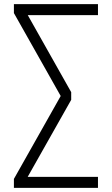

<svg xmlns="http://www.w3.org/2000/svg" viewBox="-20 -725 539 925"><path d="M47 180V137L280 -276V-249L47 -662V-705H452V-652H101L102 -673L323 -281V-244L101 149L100 127H452V180Z"/></svg>

Font: Nunito Sans 10pt Condensed Light
Style: Regular
Weight: 300
Width: 3
Designer: Vernon Adams
Foundry: Vernon Adams
Version: Version 3.101;gftools[0.9.27]